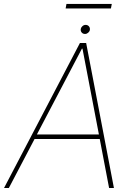

<svg xmlns="http://www.w3.org/2000/svg" viewBox="-33 -943 669 963"><path d="M11.4 0H-12.8L367.9 -727.3H399.1L538.4 0H514.2L467.3 -245.7H140.3ZM152 -268.5H463.1L380.7 -698.9H377.8ZM393.5 -772.7Q382.8 -772.7 376.6 -780.2Q370.4 -787.6 372.2 -798.3Q373.6 -805.8 380.7 -812Q387.8 -818.2 396.3 -818.2Q407 -818.2 413.2 -810.7Q419.4 -803.3 417.6 -792.6Q416.2 -784.8 409.1 -778.8Q402 -772.7 393.5 -772.7ZM527.7 -923.3 523.4 -900.6H296.2L300.4 -923.3Z"/></svg>

Font: Inter Thin  BETA
Style: Italic
Weight: 100
Italic angle: -9.39999°
Designer: Rasmus Andersson
Foundry: rsms
Version: Version 3.011;git-f93a4a705